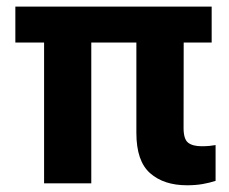

<svg xmlns="http://www.w3.org/2000/svg" viewBox="-20 -548 684 574"><path d="M612.8 -528.3V-420.9H25.9V-528.3ZM252.9 -528.3V0H111.8V-528.3ZM387.7 -528.3H529.3L528.8 -165.5Q528.8 -132.3 542.2 -121.6Q555.7 -110.8 583 -110.8Q595.7 -110.8 606.2 -111.8Q616.7 -112.8 624.5 -114.3V-7.3Q606.9 -1.5 585.9 2.2Q564.9 5.9 539.1 5.9Q469.7 5.9 428.7 -30.3Q387.7 -66.4 387.7 -150.4Z"/></svg>

Font: RobotoDEMO
Style: Regular
Weight: 400
Designer: Christian Robertson
Foundry: Google
Version: Version 2.136